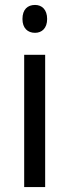

<svg xmlns="http://www.w3.org/2000/svg" viewBox="-20 -758 281 778"><path d="M122 -738C92 -738 71 -720 71 -681C71 -644 92 -625 122 -625C150 -625 171 -644 171 -681C171 -719 150 -738 122 -738ZM163 -536H78V0H163Z"/></svg>

Font: Noto Sans Lao SemiCondensed
Style: Regular
Weight: 400
Width: 4
Designer: Monotype Design Team
Foundry: Monotype Imaging Inc.
Version: Version 2.004